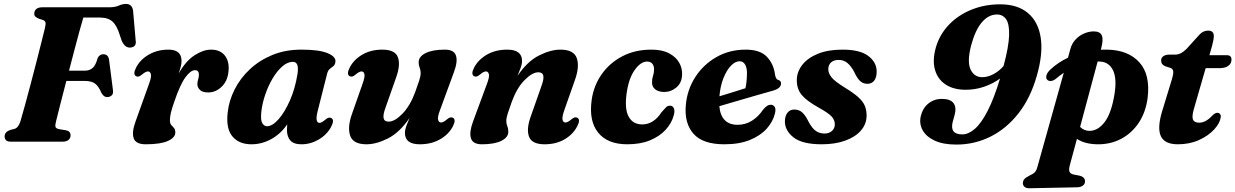

<svg xmlns="http://www.w3.org/2000/svg" viewBox="-20 -738 6434 1000"><path d="M158.5 -667.5Q158.5 -682 169 -691Q179.5 -700 200 -700H548Q579 -700 598.5 -708.8Q618 -717.5 636 -717.5Q667.5 -717.5 673 -683.5L686.5 -528.5Q692.5 -494.5 661.5 -490.5Q631.5 -486.5 614 -525.5L605 -552Q590 -603 566.8 -624.8Q543.5 -646.5 501 -646.5H414Q406 -621 394.2 -577.2Q382.5 -533.5 368.2 -479.8Q354 -426 339.5 -370H422Q447 -370 463 -384.5Q479 -399 488.5 -435.5Q499 -455.5 517.5 -455.5Q544 -455.5 548 -427L568 -271Q571.5 -251.5 562.8 -242.2Q554 -233 539.5 -232.5Q528 -232.5 520.8 -238.5Q513.5 -244.5 508 -254.5Q494.5 -287.5 476 -302Q457.5 -316.5 420 -316.5H325.5Q307 -246 292.5 -188.5Q278 -131 272 -106.5Q267 -88 268.8 -78.2Q270.5 -68.5 289.5 -65L323.5 -59.5Q347.5 -55 347.5 -33Q347.5 -18.5 336.8 -9.2Q326 0 304.5 0H38.5Q18 0 11 -8Q4 -16 4 -28Q4.5 -51 33 -61L56 -67Q76 -73 86.5 -106.5Q95 -135.5 109 -186.2Q123 -237 139 -297.5Q155 -358 170.2 -417.5Q185.5 -477 197.2 -524Q209 -571 214.5 -593.5Q219 -613 216.8 -621.5Q214.5 -630 203 -634L180.5 -641.5Q170 -646 164 -651.8Q158 -657.5 158.5 -667.5Z M689 -341Q670.5 -350.5 689 -386.5Q711 -428.5 755.8 -454Q800.5 -479.5 857.5 -479.5Q925.5 -479.5 925.5 -420.5Q925.5 -406.5 921.2 -390Q917 -373.5 910.5 -355Q948 -421 993.5 -450.2Q1039 -479.5 1079 -479.5Q1124.5 -479.5 1148.5 -451.8Q1172.5 -424 1171 -379Q1169 -321.5 1137.2 -289Q1105.5 -256.5 1064.5 -256.5Q1034.5 -256.5 1021.2 -269.8Q1008 -283 1008 -299.5Q1008 -312.5 1012 -324.5Q1016 -336.5 1016 -349Q1016 -372.5 995.5 -372.5Q973 -372.5 945.5 -335Q918 -297.5 887.5 -207.5Q875 -172 870 -150.5Q865 -129 865 -111.5Q865 -95 872 -87Q879 -79 886 -71.5Q893 -64 893 -48Q893 -21.5 854.8 -4Q816.5 13.5 739 13.5Q687.5 13.5 676.5 -17.5Q665.5 -48.5 685.5 -104L756.5 -302Q769.5 -337.5 765.8 -351.8Q762 -366 750.5 -366Q739 -366 720.5 -350.5Q710 -341.5 703 -339.5Q696 -337.5 689 -341Z M1635.5 -163.5Q1626 -126.5 1629.5 -112.2Q1633 -98 1643.5 -98Q1655 -98 1673.5 -114Q1684 -123 1691 -124.8Q1698 -126.5 1705 -123.5Q1723.5 -114 1705 -78Q1683 -36.5 1640.2 -11.5Q1597.5 13.5 1550 13.5Q1509.5 13.5 1492 -6.5Q1474.5 -26.5 1474.5 -62Q1474.5 -75.5 1476 -90.5Q1442.5 -41 1393.2 -13.8Q1344 13.5 1289.5 13.5Q1225 13.5 1190.5 -27.5Q1156 -68.5 1166 -153Q1172.5 -213.5 1201.8 -271.8Q1231 -330 1280.8 -376.8Q1330.5 -423.5 1398.2 -451.5Q1466 -479.5 1550 -479.5Q1642.5 -479.5 1686.5 -461Q1730.5 -442.5 1727 -416Q1725 -400.5 1716.2 -393.5Q1707.5 -386.5 1698.2 -379.5Q1689 -372.5 1684.5 -357ZM1341 -156Q1336.5 -113.5 1345.8 -97Q1355 -80.5 1371 -80.5Q1398.5 -80.5 1430.8 -117Q1463 -153.5 1490 -214.8Q1517 -276 1529 -350Q1540 -416 1505.5 -416Q1478 -416 1450.8 -392.5Q1423.5 -369 1400.5 -330.5Q1377.5 -292 1361.8 -246.2Q1346 -200.5 1341 -156Z M2338.5 -125Q2357 -115.5 2338.5 -79.5Q2316.5 -37.5 2271.2 -12Q2226 13.5 2166.5 13.5Q2089 13.5 2089 -45.5Q2089 -61.5 2096 -81Q2103 -100.5 2113 -123.5Q2061 -47.5 2000.5 -17Q1940 13.5 1889 13.5Q1819.5 13.5 1804 -30.8Q1788.5 -75 1813.5 -145.5L1868.5 -302Q1881.5 -338 1878 -352Q1874.5 -366 1863 -366Q1851.5 -366 1833 -350.5Q1822.5 -341.5 1815.5 -339.5Q1808.5 -337.5 1801.5 -341Q1783 -350.5 1801.5 -386.5Q1823.5 -428.5 1868 -454Q1912.5 -479.5 1971 -479.5Q2037 -479.5 2052 -440.8Q2067 -402 2044 -337L1988.5 -179Q1974 -140.5 1978 -122.5Q1982 -104.5 2004 -104.5Q2035.5 -104.5 2075.2 -144.8Q2115 -185 2142 -257Q2156.5 -296.5 2163.8 -319.8Q2171 -343 2171 -357.5Q2171 -373 2165.8 -385.2Q2160.5 -397.5 2160.5 -413.5Q2160.5 -443.5 2196.8 -461.5Q2233 -479.5 2297.5 -479.5Q2344.5 -479.5 2354.8 -448.5Q2365 -417.5 2344 -361.5L2271.5 -164Q2258 -128 2261.8 -114Q2265.5 -100 2277 -100Q2288.5 -100 2307 -115.5Q2317.5 -124.5 2324.5 -126.2Q2331.5 -128 2338.5 -125Z M2449.5 -341Q2431 -350.5 2449.5 -386.5Q2472 -428.5 2517 -454Q2562 -479.5 2621.5 -479.5Q2699 -479.5 2699 -420.5Q2699 -404.5 2692 -385Q2685 -365.5 2675 -342.5Q2726.5 -418.5 2787.2 -449Q2848 -479.5 2899 -479.5Q2968.5 -479.5 2984 -435.2Q2999.5 -391 2974 -320L2919 -164Q2906.5 -128 2910 -114Q2913.5 -100 2925 -100Q2936.5 -100 2955 -115.5Q2965.5 -124.5 2972.5 -126.2Q2979.5 -128 2986.5 -125Q3005 -115.5 2986 -79.5Q2964 -37.5 2919.8 -12Q2875.5 13.5 2817 13.5Q2751 13.5 2735.8 -25.2Q2720.5 -64 2743.5 -129L2799 -287Q2813.5 -325.5 2809.8 -343.5Q2806 -361.5 2783.5 -361.5Q2752.5 -361.5 2712.5 -321.2Q2672.5 -281 2646 -209Q2631.5 -169.5 2624.2 -146.2Q2617 -123 2617 -108.5Q2617 -93 2622.2 -80.8Q2627.5 -68.5 2627.5 -52Q2627.5 -22.5 2591.2 -4.5Q2555 13.5 2490 13.5Q2443 13.5 2433 -17.5Q2423 -48.5 2443.5 -104.5L2516.5 -302Q2530 -337.5 2526.2 -351.8Q2522.5 -366 2511 -366Q2499 -366 2481 -350.5Q2470 -341.5 2463 -339.5Q2456 -337.5 2449.5 -341Z M3350.5 -417.5Q3317.5 -417.5 3286.2 -374.2Q3255 -331 3244 -254Q3232 -170 3254.5 -130Q3277 -90 3324.5 -90Q3384.5 -90 3425 -153Q3440 -170 3448.8 -179Q3457.5 -188 3470.5 -187.5Q3483 -187.5 3489.5 -174.5Q3496 -161.5 3489 -137Q3478.5 -97 3447.5 -62.8Q3416.5 -28.5 3366.2 -7.5Q3316 13.5 3247 13.5Q3144.5 13.5 3095.5 -47.2Q3046.5 -108 3061.5 -216.5Q3071.5 -290 3112.5 -349.5Q3153.5 -409 3220 -444.2Q3286.5 -479.5 3373 -479.5Q3428.5 -479.5 3464.5 -460.5Q3500.5 -441.5 3517.5 -411.5Q3534.5 -381.5 3532.5 -347.5Q3530.5 -305 3502.2 -282Q3474 -259 3441 -259Q3409 -259 3392 -273.2Q3375 -287.5 3376 -310.5Q3376 -328 3381.2 -343Q3386.5 -358 3386.5 -376.5Q3387 -394 3377.8 -405.8Q3368.5 -417.5 3350.5 -417.5Z M4016 -146.5Q4006 -105 3973.8 -68.5Q3941.5 -32 3886.2 -9.2Q3831 13.5 3752.5 13.5Q3640 13.5 3591.8 -41.5Q3543.5 -96.5 3552 -190.5Q3559 -271 3601.2 -336.5Q3643.5 -402 3711.5 -440.8Q3779.5 -479.5 3864 -479.5Q3939 -479.5 3974.2 -442.2Q4009.5 -405 4016.5 -350Q4018 -339.5 4021.8 -331.8Q4025.5 -324 4032.5 -322Q4048 -318 4048 -303Q4048 -292.5 4039 -282.8Q4030 -273 4006.5 -266Q3977 -258 3928 -243.8Q3879 -229.5 3824.8 -213.8Q3770.5 -198 3726.5 -185Q3735.5 -88 3822 -88Q3862.5 -88 3896.2 -109.2Q3930 -130.5 3953.5 -165.5Q3966.5 -181.5 3975.5 -187Q3984.5 -192.5 3995 -192.5Q4007.5 -192 4014.8 -181.2Q4022 -170.5 4016 -146.5ZM3832 -419Q3809.5 -419 3787 -395.8Q3764.5 -372.5 3748 -331.2Q3731.5 -290 3727 -236.5Q3760.5 -246.5 3797.5 -258Q3834.5 -269.5 3862.5 -278.5Q3870 -312 3870.5 -357Q3870.5 -385.5 3860.5 -402.2Q3850.5 -419 3832 -419Z M4273.5 -42.5Q4298.5 -42.5 4313.2 -56Q4328 -69.5 4328 -90.5Q4328 -112.5 4311.8 -130.8Q4295.5 -149 4241.5 -179Q4180 -213.5 4155 -244.2Q4130 -275 4130 -320Q4130 -363 4157.8 -399.2Q4185.5 -435.5 4238.8 -457.5Q4292 -479.5 4368.5 -479.5Q4458 -479.5 4501.8 -447Q4545.5 -414.5 4546 -366Q4546 -334.5 4533.2 -318Q4520.5 -301.5 4497.5 -301.5Q4476.5 -301.5 4460.8 -315Q4445 -328.5 4429 -363.5Q4412.5 -394.5 4393.2 -410.2Q4374 -426 4348 -426Q4323 -426 4308.5 -413Q4294 -400 4294 -377.5Q4294 -357 4310.5 -335.8Q4327 -314.5 4380.5 -281.5Q4425.5 -254 4450 -232Q4474.5 -210 4484 -187.5Q4493.5 -165 4493.5 -136.5Q4493.5 -92.5 4464.5 -58.8Q4435.5 -25 4383 -5.8Q4330.5 13.5 4259.5 13.5Q4159 13.5 4113.2 -22.2Q4067.5 -58 4068 -106.5Q4068.5 -134.5 4081.5 -151Q4094.5 -167.5 4116.5 -167.5Q4142 -167.5 4159 -151.8Q4176 -136 4191.5 -103.5Q4210 -69 4229.5 -55.8Q4249 -42.5 4273.5 -42.5Z M4961 15Q4892 15 4847.8 -5.8Q4803.5 -26.5 4785.2 -60.2Q4767 -94 4775.5 -132Q4785.5 -175 4815.5 -199Q4845.5 -223 4885.5 -223Q4930 -223 4946.5 -200.5Q4963 -178 4951.5 -137.5L4942.5 -105Q4924.5 -38 4992 -38Q5023.5 -38 5056.8 -66.5Q5090 -95 5123.2 -159Q5156.5 -223 5188.5 -329Q5152.5 -302.5 5106.2 -286.5Q5060 -270.5 5010 -270.5Q4946.5 -270.5 4905.2 -297.8Q4864 -325 4849.8 -374Q4835.5 -423 4854 -490Q4873.5 -558 4922 -608.8Q4970.5 -659.5 5039.5 -687.5Q5108.5 -715.5 5189 -715.5Q5280 -715.5 5334 -670Q5388 -624.5 5400.5 -541Q5413 -457.5 5380 -343Q5347 -227 5284.2 -147.2Q5221.5 -67.5 5138.5 -26.2Q5055.5 15 4961 15ZM5038 -501.5Q5016 -416.5 5035 -376.2Q5054 -336 5095.5 -336Q5124.5 -336 5154.2 -351.8Q5184 -367.5 5207 -394.5Q5234 -495.5 5235.8 -554.2Q5237.5 -613 5220.2 -637.8Q5203 -662.5 5172.5 -662.5Q5129 -662.5 5094.2 -622.2Q5059.5 -582 5038 -501.5Z M5478.5 -327Q5466.5 -317.5 5453.8 -316.2Q5441 -315 5433.5 -323.5Q5426 -332.5 5430.8 -347.2Q5435.5 -362 5451 -376Q5490.5 -413 5542.5 -437.5L5555 -483.5Q5563.5 -513.5 5583.5 -534Q5603.5 -554.5 5628.5 -564.5Q5653.5 -574.5 5676.5 -574.5Q5710 -574.5 5718.8 -553Q5727.5 -531.5 5715.5 -487L5713.5 -479Q5729 -479.5 5745 -479.5Q5855.5 -478 5914 -413.5Q5972.5 -349 5957 -226.5Q5947 -152.5 5910.8 -98.2Q5874.5 -44 5819 -14.8Q5763.5 14.5 5695.5 13.5Q5662.5 13 5635.5 5.8Q5608.5 -1.5 5589 -14.5L5552.5 120.5Q5546 144 5550 155.5Q5554 167 5572 171L5600.5 176.5Q5631 183 5631 206.5Q5631.5 220 5619.8 228.8Q5608 237.5 5589.5 237.5L5340 242.5Q5325.5 243 5316.5 235.5Q5307.5 228 5307.5 216Q5307.5 204.5 5314.5 195.8Q5321.5 187 5340 177.5Q5361 168 5369.5 159.2Q5378 150.5 5383 132L5520.5 -359Q5499 -344.5 5478.5 -327ZM5652 -56.5Q5696.5 -55 5732.5 -101Q5768.5 -147 5785 -249.5Q5797.5 -330 5777 -371.8Q5756.5 -413.5 5713.5 -417Q5705.5 -418 5697 -418L5605.5 -77Q5625 -57.5 5652 -56.5Z M6075.5 -384.5 6049 -393Q6027.5 -401.5 6027.5 -423Q6027.5 -437 6039 -445.2Q6050.5 -453.5 6070.5 -453.5H6099Q6116.5 -453.5 6130.8 -461Q6145 -468.5 6159.5 -483L6228 -558.5Q6247 -578.5 6272 -578.5Q6302 -578.5 6302 -550.5Q6302 -543 6299.8 -529.8Q6297.5 -516.5 6293 -499.5L6279 -450.5H6369.5Q6394 -450.5 6394 -427.5Q6394 -407 6377.2 -395Q6360.5 -383 6332.5 -383H6259.5L6198 -170Q6186.5 -129.5 6193.8 -114.2Q6201 -99 6226 -99Q6259.5 -99 6292.5 -134.5Q6308 -150.5 6320 -150.5Q6329 -150.5 6334.2 -144.2Q6339.5 -138 6338 -127.5Q6334 -97 6304.2 -64.2Q6274.5 -31.5 6225.5 -9Q6176.5 13.5 6115 13.5Q6046.5 13.5 6026.5 -28Q6006.5 -69.5 6032 -156L6083.5 -324.5Q6092.5 -355 6090.5 -367.2Q6088.5 -379.5 6075.5 -384.5Z"/></svg>

Font: Fraunces 9pt
Style: Bold Italic
Weight: 700
Italic angle: -16°
Version: Version 1.000;[b76b70a41]